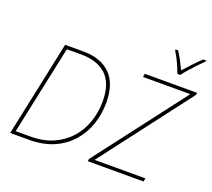

<svg xmlns="http://www.w3.org/2000/svg" viewBox="-152 -1149 1491 1349"><g transform="rotate(20 593.5 -474.5)"><path d="M49 0 200 -714H338Q466 -714 538.5 -643.5Q611 -573 611 -430Q611 -347 585.5 -270Q560 -193 507.5 -132Q455 -71 375.5 -35.5Q296 0 188 0ZM81 -25H190Q287 -25 360.5 -57.5Q434 -90 484 -146.5Q534 -203 559 -276Q584 -349 584 -430Q584 -563 517.5 -626Q451 -689 329 -689H222ZM629 0 632 -18 1145 -689H791L796 -714H1187L1183 -696L671 -25H1051L1046 0ZM1011 -792Q1004 -812 992 -840Q980 -868 966 -895Q952 -922 939 -943L941 -949H959Q978 -921 996 -886.5Q1014 -852 1027 -824Q1052 -852 1084.5 -886.5Q1117 -921 1147 -949H1170L1169 -943Q1148 -922 1122 -895Q1096 -868 1072 -840.5Q1048 -813 1033 -792Z"/></g></svg>

Font: Noto Sans Disp Thin
Style: Italic
Weight: 100
Italic angle: -12°
Designer: Monotype Design Team
Foundry: Monotype Imaging Inc.
Version: Version 2.000;GOOG;noto-source:20170915:90ef993387c0